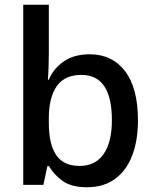

<svg xmlns="http://www.w3.org/2000/svg" viewBox="-20 -780 653 810"><path d="M186 -557Q186 -530 185 -499Q184 -468 182 -444H186Q205 -490 248.5 -520.5Q292 -551 358 -551Q453 -551 507.5 -480Q562 -409 562 -272Q562 -187 537.5 -123.5Q513 -60 465 -25Q417 10 347 10Q282 10 244.5 -16.5Q207 -43 187 -79H180L163 0H78V-760H186ZM323 -464Q253 -464 219.5 -416.5Q186 -369 186 -281V-262Q186 -172 217 -126Q248 -80 316 -80Q382 -80 417 -130Q452 -180 452 -273Q452 -368 420 -416Q388 -464 323 -464Z"/></svg>

Font: Noto Sans Hebrew Thin Medium
Style: Regular
Weight: 500
Version: Version 3.001